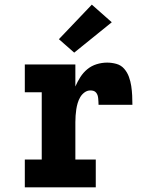

<svg xmlns="http://www.w3.org/2000/svg" viewBox="-20 -808 640 828"><path d="M87 0V-120H160V-410H87V-530H305V-435Q314 -456 326.5 -475.5Q339 -495 356.5 -509.5Q374 -524 396.5 -531Q419 -538 442 -538Q462 -538 482 -532.5Q502 -527 515.5 -511.5Q529 -496 536 -476.5Q543 -457 546 -437Q549 -417 550 -396.5Q551 -376 551 -356H405Q405 -363 404.5 -369.5Q404 -376 403.5 -383Q403 -390 401 -396.5Q399 -403 394.5 -408.5Q390 -414 383.5 -416Q377 -418 370 -418Q356 -418 344.5 -409.5Q333 -401 326 -389Q319 -377 315 -363.5Q311 -350 309 -336.5Q307 -323 306 -309Q305 -295 305 -281V-120H393V0ZM300 -581 234 -639 376 -788 462 -712Z"/></svg>

Font: Iosevka Slab Heavy Extended
Style: Regular
Weight: 900
Width: 7
Monospace: yes
Designer: Belleve Invis
Foundry: Belleve Invis
Version: Version 11.1.0; ttfautohint (v1.8.3)